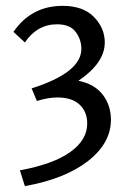

<svg xmlns="http://www.w3.org/2000/svg" viewBox="-20 -441 435 656"><path d="M248 -165Q303 -154 331 -117.5Q359 -81 359 -32Q359 48 281 109Q203 170 65 195L48 141Q162 120 220 78.5Q278 37 278 -19Q278 -59 252 -83.5Q226 -108 176 -108Q145 -108 106 -96L88 -139Q258 -193 258 -274Q258 -306 238.5 -332Q219 -358 175 -358Q107 -358 65 -296L26 -332Q87 -421 194 -421Q264 -421 301 -383Q338 -345 338 -296Q338 -226 248 -165Z"/></svg>

Font: EauTestText Medium
Style: Regular
Weight: 500
Designer: Christian Thalmann (Catharsis Fonts)
Version: Version 0.001;PS 000.001;hotconv 1.0.88;makeotf.lib2.5.64775